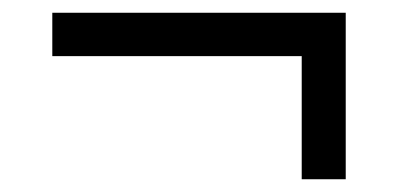

<svg xmlns="http://www.w3.org/2000/svg" viewBox="-20 -359 640 301"><path d="M453 -78V-271H62V-339H522V-78Z"/></svg>

Font: Lilex
Style: Regular
Weight: 400
Monospace: yes
Designer: Mike Abbink, Paul van der Laan, Pieter van Rosmalen, Mikhael Khrustik
Foundry: Mikhael Khrustik
Version: Version 2.510